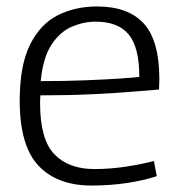

<svg xmlns="http://www.w3.org/2000/svg" viewBox="-20 -564 549 594"><path d="M263 10Q157 10 99 -51.5Q41 -113 41 -252Q41 -362 73 -426Q105 -490 159 -517Q213 -544 280 -544Q377 -544 425 -491Q473 -438 473 -319Q473 -313 472.5 -303.5Q472 -294 472 -287Q446 -285 392.5 -280.5Q339 -276 265 -272.5Q191 -269 105 -269Q104 -258 104 -245Q104 -133 148 -87Q192 -41 272 -41Q321 -41 370 -48.5Q419 -56 456 -66L465 -19Q426 -6 374 2Q322 10 263 10ZM106 -313Q178 -313 242 -315.5Q306 -318 351 -321Q396 -324 411 -326Q411 -418 378 -457.5Q345 -497 276 -497Q239 -497 202.5 -481.5Q166 -466 139.5 -426Q113 -386 106 -313Z"/></svg>

Font: Georama Light
Style: Regular
Weight: 300
Designer: Jean-Baptiste Levee
Foundry: Production Type
Version: Version 1.000